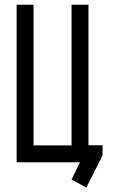

<svg xmlns="http://www.w3.org/2000/svg" viewBox="-20 -704 490 833"><path d="M125.5 -73.2H290.5V-683.6H363.8V-73.7H424.8V-29.3L354.5 109.9L290.5 74.7L327.1 0H52.2V-683.6H125.5Z"/></svg>

Font: Anka/Coder Narrow
Style: Regular
Weight: 400
Width: 3
Monospace: yes
Version: Version 001.100